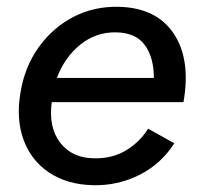

<svg xmlns="http://www.w3.org/2000/svg" viewBox="-20 -532 590 564"><path d="M252 12Q177 10 124.5 -25Q72 -60 49.5 -120.5Q27 -181 40 -259Q52 -335 93.5 -393Q135 -451 196 -482.5Q257 -514 330 -512Q440 -509 490.5 -433Q541 -357 519 -232H132Q122 -157 157.5 -112Q193 -67 258 -67Q310 -66 350.5 -90.5Q391 -115 415 -154L492 -111Q453 -50 389 -18Q325 14 252 12ZM147 -303H432Q432 -363 405.5 -399.5Q379 -436 321 -437Q262 -438 216 -401Q170 -364 147 -303Z"/></svg>

Font: Figtree Medium
Style: Italic
Weight: 500
Italic angle: -9.5°
Foundry: Erik Kennedy
Version: Version 2.001; ttfautohint (v1.8.4.7-5d5b);gftools[0.9.27]